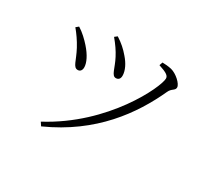

<svg xmlns="http://www.w3.org/2000/svg" viewBox="-137 -911 1274 1167"><g transform="rotate(30 500.0 -327.5)"><path d="M369 -667C398 -632 420 -601 438 -566C470 -505 473 -455 503 -455C521 -455 532 -466 532 -488C532 -524 511 -565 480 -600C454 -631 425 -657 387 -681ZM257 26C565 -112 723 -337 815 -538C829 -570 855 -569 855 -592C855 -617 806 -662 766 -672C744 -677 719 -679 702 -679L694 -656C753 -637 769 -624 769 -605C769 -545 604 -191 241 2ZM136 -600C161 -570 185 -536 206 -497C244 -426 245 -382 278 -382C297 -382 306 -398 305 -418C304 -448 284 -491 243 -537C220 -563 187 -595 154 -615Z"/></g></svg>

Font: Kiri Minchoo Light
Style: Regular
Weight: 300
Designer: Ryoko NISHIZUKA 西塚涼子 (kana & ideographs); Frank Grießhammer (Latin, Greek & Cyrillic);
akenotsuki.com/eyeben/fonts/ (U+
Foundry: Adobe
akenotsuki.com/eyeben/fonts/
Version: Version 4.002;hotconv 1.0.119;makeotfexe 2.5.65604